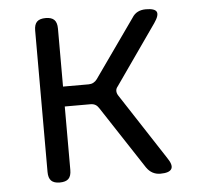

<svg xmlns="http://www.w3.org/2000/svg" viewBox="-45 -607 691 663"><g transform="rotate(-5 300.0 -275.0)"><path d="M136 10Q116 10 106.5 0.5Q97 -9 97 -30V-520Q97 -541 106.5 -550.5Q116 -560 137 -560Q157 -560 166.5 -550.5Q176 -541 176 -520V-319H265Q274 -319 281.5 -323Q289 -327 294 -334L436 -535Q444 -548 456 -554Q468 -560 484 -560Q515 -560 521 -548Q527 -536 509 -510L364 -303Q358 -296 358 -288Q358 -280 363 -272L513 -42Q531 -16 523.5 -3Q516 10 485 10Q470 10 458 3.5Q446 -3 437 -16L294 -234Q289 -242 282 -246Q275 -250 265 -250H176V-30Q176 -9 166.5 0.5Q157 10 136 10Z"/></g></svg>

Font: Maple Mono Light
Style: Regular
Weight: 300
Monospace: yes
Designer: subframe7536
Version: Version 7.000